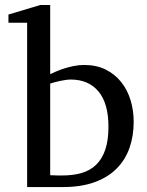

<svg xmlns="http://www.w3.org/2000/svg" viewBox="-20 -757 595 777"><path d="M521 -264.2Q521 -207.5 504.4 -159.4Q487.8 -111.3 452.9 -75.7Q418 -40 363.5 -20Q309.1 0 233.9 0H89.8V-665H14.2V-698.2L143.1 -736.8H183.1V-457Q191.9 -460.9 206.1 -467.3Q220.2 -473.6 238.5 -479.5Q256.8 -485.4 277.8 -489.7Q298.8 -494.1 320.8 -494.1Q370.1 -494.1 407.5 -475.6Q444.8 -457 470.2 -425.3Q495.6 -393.6 508.3 -351.8Q521 -310.1 521 -264.2ZM418.9 -244.1Q418.9 -338.4 378.7 -386.7Q338.4 -435.1 266.1 -435.1Q257.8 -435.1 246.6 -433.6Q235.4 -432.1 223.9 -429.7Q212.4 -427.2 201.4 -424.3Q190.4 -421.4 183.1 -418.9V-47.9Q191.4 -47.4 200.2 -47.4Q207.5 -46.9 215.8 -46.9H231.9Q276.4 -46.9 311 -57.1Q345.7 -67.4 369.6 -90.8Q393.6 -114.3 406.2 -151.9Q418.9 -189.5 418.9 -244.1Z"/></svg>

Font: BabelStone Ogham Stemless
Style: Regular
Weight: 400
Designer: Andrew West
Foundry: BabelStone
Version: Version 2.02 March 14, 2022